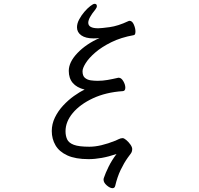

<svg xmlns="http://www.w3.org/2000/svg" viewBox="-20 -821 1040 1005"><path d="M602 -414Q615 -414 625.5 -396Q636 -378 636 -362Q636 -345 623 -344Q534 -338 466.5 -306.5Q399 -275 361 -229.5Q323 -184 323 -134Q323 -110 331.5 -91.5Q340 -73 366.5 -63Q393 -53 448 -53Q477 -53 511 -61Q545 -69 585 -85Q590 -87 601 -92.5Q612 -98 622 -98Q629 -98 641 -88Q653 -78 662.5 -64.5Q672 -51 672 -41Q672 -27 664.5 -17Q657 -7 649 4Q629 32 611.5 68.5Q594 105 583 152Q580 164 569 164Q556 164 539 149.5Q522 135 522 119Q522 114 523 112Q532 85 548.5 51.5Q565 18 590 -15Q549 -1 512.5 5.5Q476 12 444 12Q375 12 332.5 -7.5Q290 -27 270.5 -60.5Q251 -94 251 -135Q251 -172 267.5 -206Q284 -240 310.5 -268.5Q337 -297 367 -318.5Q397 -340 423 -352Q340 -373 340 -450Q340 -496 385.5 -543.5Q431 -591 501 -622Q493 -621 485.5 -620.5Q478 -620 470 -620Q428 -620 405.5 -636Q383 -652 383 -678Q383 -698 394.5 -719.5Q406 -741 422 -759.5Q438 -778 453 -789.5Q468 -801 475 -801Q487 -801 487 -789Q487 -781 479 -771Q442 -726 442 -702Q442 -673 494 -673Q510 -673 554 -679Q598 -685 651 -710Q655 -712 658 -712Q672 -712 680.5 -692.5Q689 -673 689 -656Q689 -638 680 -637Q613 -625 562.5 -600Q512 -575 478.5 -546Q445 -517 428.5 -490.5Q412 -464 412 -448Q412 -424 424.5 -413.5Q437 -403 455 -400.5Q473 -398 491 -398Q517 -398 543 -402.5Q569 -407 599 -414Z"/></svg>

Font: Moon Stars Kai T
Style: Regular
Weight: 400
Designer: GuiWonder
Version: Version 1.101